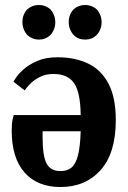

<svg xmlns="http://www.w3.org/2000/svg" viewBox="-20 -741 514 771"><path d="M211 -511Q282 -511 334.5 -485.5Q387 -460 416 -404.5Q445 -349 445 -259Q445 -126 384 -58Q323 10 223 10Q130 10 78.5 -48.5Q27 -107 27 -216Q27 -246 31 -262.5Q35 -279 35 -279H304Q303 -370 277.5 -407Q252 -444 195 -444Q166 -444 144.5 -434Q123 -424 108.5 -411Q94 -398 86.5 -388Q79 -378 79 -378L34 -413Q34 -413 43.5 -428Q53 -443 74 -462Q95 -481 129 -496Q163 -511 211 -511ZM304 -214H151V-191Q151 -115 167 -84.5Q183 -54 223 -54Q250 -54 267 -68Q284 -82 293 -116.5Q302 -151 304 -214ZM322 -582Q294 -582 276 -600Q266 -611 261 -624.5Q256 -638 256 -652Q256 -683 276 -704Q295 -721 322 -721Q348 -721 368 -704Q388 -681 388 -652Q388 -622 368 -600Q349 -582 322 -582ZM136 -582Q110 -582 90 -600Q80 -611 75 -624.5Q70 -638 70 -652Q70 -683 90 -704Q110 -721 136 -721Q162 -721 182 -704Q202 -681 202 -652Q202 -622 182 -600Q163 -582 136 -582Z"/></svg>

Font: Arsenal SC
Style: Bold
Weight: 700
Designer: Andrij Shevchenko
Foundry: Stairsfor
Version: Version 2.001; ttfautohint (v1.8.4.7-5d5b)